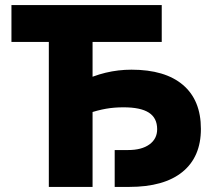

<svg xmlns="http://www.w3.org/2000/svg" viewBox="-20 -735 842 755"><path d="M431 0V-145H484Q537 -145 567.5 -167Q598 -189 598 -227Q598 -271 565.5 -292Q533 -313 466 -313Q429 -313 397.5 -307.5Q366 -302 321 -288L298 -413Q393 -461 497 -461Q629 -461 699.5 -401Q770 -341 770 -228Q770 -118 697.5 -59Q625 0 488 0ZM172 0V-715H344V0ZM25 -570V-715H616V-570Z"/></svg>

Font: Wix Madefor Display ExtraBold
Style: Regular
Weight: 800
Designer: Dalton Maag Ltd
Foundry: Dalton Maag Ltd
Version: Version 3.100